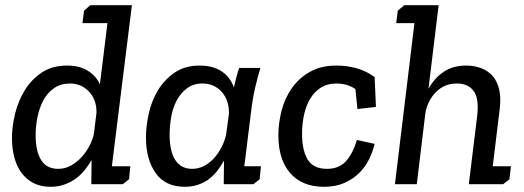

<svg xmlns="http://www.w3.org/2000/svg" viewBox="-20 -708 2014 738"><path d="M303 -667 327 -688H487L410 -69H481L476 -19L452 0H331L332 -93Q320 -72 305 -53.5Q290 -35 270.5 -21Q251 -7 227 1.5Q203 10 174 10Q137 10 109.5 -4Q82 -18 63.5 -42.5Q45 -67 35.5 -101.5Q26 -136 26 -177Q26 -222 38 -271Q50 -320 75.5 -361.5Q101 -403 141 -429.5Q181 -456 238 -456Q284 -456 316 -437Q348 -418 364 -384L393 -619H297ZM249 -387Q213 -387 187.5 -369Q162 -351 146.5 -322Q131 -293 124 -257.5Q117 -222 117 -188Q117 -127 138 -93Q159 -59 204 -59Q230 -59 252.5 -71.5Q275 -84 293 -103.5Q311 -123 323.5 -147Q336 -171 341 -194L351 -276Q351 -326 321.5 -356.5Q292 -387 249 -387Z M981 -447Q970 -410 961.5 -374.5Q953 -339 948 -302L919 -69H983L978 -19L954 0H840L841 -91Q830 -71 816 -52.5Q802 -34 783.5 -20Q765 -6 741.5 2Q718 10 690 10Q616 10 578.5 -42.5Q541 -95 541 -180Q541 -223 552 -272Q563 -321 587.5 -361.5Q612 -402 651.5 -429Q691 -456 748 -456Q798 -456 831.5 -434Q865 -412 879 -372Q883 -391 888 -409.5Q893 -428 899 -447ZM759 -387Q723 -387 698.5 -368.5Q674 -350 659 -321.5Q644 -293 638 -258.5Q632 -224 632 -191Q632 -126 654 -92.5Q676 -59 719 -59Q744 -59 766 -71Q788 -83 804.5 -102Q821 -121 832.5 -144Q844 -167 849 -190L860 -271Q861 -323 832 -355Q803 -387 759 -387Z M1272 -387Q1238 -387 1213 -371Q1188 -355 1172 -328Q1156 -301 1148.5 -266Q1141 -231 1141 -193Q1141 -131 1162.5 -95Q1184 -59 1237 -59Q1282 -59 1308.5 -87Q1335 -115 1352 -170L1420 -155Q1413 -125 1398.5 -95.5Q1384 -66 1360 -42.5Q1336 -19 1303 -4.5Q1270 10 1225 10Q1142 10 1096 -42Q1050 -94 1050 -188Q1050 -234 1062 -281.5Q1074 -329 1101 -368Q1128 -407 1170.5 -431.5Q1213 -456 1273 -456Q1314 -456 1351 -445.5Q1388 -435 1420 -412L1425 -297L1354 -289L1346 -366Q1327 -378 1309.5 -382.5Q1292 -387 1272 -387Z M1509 -667 1534 -688H1666L1627 -367Q1650 -408 1685.5 -432Q1721 -456 1772 -456Q1803 -456 1829.5 -446Q1856 -436 1873.5 -416Q1891 -396 1898.5 -365Q1906 -334 1901 -291L1874 -69H1944L1938 -19L1914 0H1782L1814 -261Q1822 -330 1800.5 -358.5Q1779 -387 1736 -387Q1710 -387 1690 -378Q1670 -369 1654.5 -353Q1639 -337 1629 -316.5Q1619 -296 1615 -274V-273L1582 0H1498L1573 -619H1503Z"/></svg>

Font: Zilla Slab Medium
Style: Regular
Weight: 500
Designer: Typotheque.com
Foundry: Typotheque type foundry
Version: Version 1.1; 2017